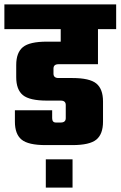

<svg xmlns="http://www.w3.org/2000/svg" viewBox="-40 -662 550 876"><path d="M407 -369H227Q204 -369 204 -349V-326Q204 -306 227 -306H290Q369 -306 399.5 -281Q430 -256 430 -199V-107Q430 -50 399.5 -25Q369 0 290 0H168Q89 0 58.5 -25Q28 -50 28 -107V-159H198V-123Q198 -103 215 -103H237Q260 -103 260 -123V-183Q260 -203 237 -203H174Q95 -203 64.5 -228Q34 -253 34 -310V-365Q34 -422 64.5 -447Q95 -472 174 -472H237V-529H-20V-642H490V-529H407ZM169 194V65H291V194Z"/></svg>

Font: Teko
Style: Bold
Weight: 700
Designer: Manushi Parikh, Jonny Pinhorn
Foundry: Indian Type Foundry
Version: Version 1.106;PS 1.0;hotconv 1.0.78;makeotf.lib2.5.61930; tt